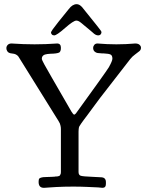

<svg xmlns="http://www.w3.org/2000/svg" viewBox="-20 -899 707 925"><path d="M473.6 -641.6Q458 -642.6 450.2 -643.6Q442.4 -644.5 435.5 -650.9Q428.7 -657.2 428.7 -668.9Q428.7 -675.8 434.1 -682.6Q439.5 -689.5 450.2 -689.5Q452.1 -689.5 463.9 -688.5Q475.6 -687.5 495.6 -686.5Q515.6 -685.5 539.1 -685.5H542Q565.4 -685.5 585.9 -686.5Q606.4 -687.5 617.2 -688.5Q627.9 -689.5 630.9 -689.5Q645.5 -689.5 652.3 -683.1Q659.2 -676.8 659.2 -668.9Q659.2 -659.2 651.9 -652.8Q644.5 -646.5 630.9 -636.7Q617.2 -627 607.4 -614.3L461.9 -426.8Q445.3 -404.3 428.2 -381.3Q411.1 -358.4 402.3 -346.2Q393.6 -334 384.3 -322.3Q375 -310.5 371.6 -304.7Q368.2 -298.8 364.3 -293.5Q360.4 -288.1 359.9 -283.2Q359.4 -278.3 358.9 -274.9Q358.4 -271.5 358.4 -264.6V-70.3Q358.4 -55.7 369.1 -52.2Q379.9 -48.8 428.7 -46.9Q453.1 -45.9 467.8 -44.9Q490.2 -43.9 490.2 -21.5V-12.7Q490.2 5.9 473.6 5.9L453.1 3.9Q433.6 2.9 399.9 1.5Q366.2 0 333 0Q311.5 0 289.6 0.5Q267.6 1 251 2Q234.4 2.9 221.2 3.9Q208 4.9 200.2 5.4Q192.4 5.9 191.4 5.9Q166 5.9 166 -22.5Q166 -26.4 166.5 -29.8Q167 -33.2 167.5 -35.6Q168 -38.1 170.4 -39.6Q172.9 -41 174.3 -42Q175.8 -43 180.2 -43.9Q184.6 -44.9 188 -45.4Q191.4 -45.9 197.8 -45.9Q204.1 -45.9 210.4 -46.4Q216.8 -46.9 226.1 -46.9Q235.4 -46.9 244.1 -47.9L248 -48.8Q252.9 -48.8 253.4 -48.8Q253.9 -48.8 257.3 -49.3Q260.7 -49.8 261.7 -50.3Q262.7 -50.8 265.6 -51.8Q268.6 -52.7 269 -54.7Q269.5 -56.6 271 -58.6Q272.5 -60.5 272.9 -63.5Q273.4 -66.4 273.4 -70.3V-277.3Q273.4 -286.1 271.5 -293.5Q269.5 -300.8 268.6 -303.7Q267.6 -306.6 261.2 -317.4Q254.9 -328.1 252 -332Q160.2 -479.5 92.8 -587.9Q70.3 -623 68.4 -627Q58.6 -639.6 39.1 -641.1Q19.5 -642.6 14.6 -653.3Q10.7 -659.2 10.7 -667Q10.7 -675.8 17.1 -682.6Q23.4 -689.5 36.1 -689.5Q39.1 -689.5 53.2 -688.5Q67.4 -687.5 92.3 -686.5Q117.2 -685.5 146.5 -685.5Q175.8 -685.5 200.2 -686.5Q224.6 -687.5 238.3 -688.5Q252 -689.5 254.9 -689.5Q273.4 -689.5 273.4 -668.9Q273.4 -664.1 272.9 -660.2Q272.5 -656.2 271 -653.3Q269.5 -650.4 268.1 -648.4Q266.6 -646.5 262.7 -645Q258.8 -643.6 256.3 -643.1Q253.9 -642.6 247.6 -641.6Q241.2 -640.6 236.8 -640.6Q232.4 -640.6 223.6 -640.1Q214.8 -639.6 208 -638.7Q181.6 -635.7 181.6 -616.2V-614.3Q181.6 -607.4 229.5 -525.4Q280.3 -436.5 324.2 -361.3Q333 -346.7 337.9 -346.7Q339.8 -346.7 345.7 -352.5Q490.2 -551.8 503.9 -574.2Q521.5 -605.5 521.5 -616.2Q521.5 -631.8 512.7 -636.2Q503.9 -640.6 480.5 -641.6Q475.6 -641.6 473.6 -641.6ZM241.2 -728.5Q233.4 -728.5 229.5 -733.4Q225.6 -738.3 225.6 -742.2Q225.6 -749 261.7 -793.9Q290 -829.1 311.5 -855.5Q329.1 -878.9 349.6 -878.9Q362.3 -878.9 375 -865.2Q466.8 -752 467.8 -748Q468.8 -746.1 468.8 -743.2Q468.8 -738.3 464.8 -733.4Q460.9 -728.5 453.1 -728.5Q440.4 -728.5 426.8 -742.2Q418.9 -749 410.2 -756.3Q401.4 -763.7 396 -768.1Q390.6 -772.5 384.8 -777.3Q378.9 -782.2 375.5 -785.2Q372.1 -788.1 368.2 -791Q364.3 -793.9 361.8 -795.4Q359.4 -796.9 356.9 -797.9Q354.5 -798.8 352.1 -799.3Q349.6 -799.8 347.7 -799.8Q334 -799.8 293.5 -764.2Q252.9 -728.5 241.2 -728.5Z"/></svg>

Font: Goudy Bookletter 1911
Style: Regular
Weight: 400
Version: Version 2010.07.03